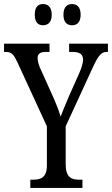

<svg xmlns="http://www.w3.org/2000/svg" viewBox="-23 -930 554 950"><path d="M334 -805C356 -805 376 -818 376 -857C376 -897 356 -910 334 -910C310 -910 291 -897 291 -857C291 -818 310 -805 334 -805ZM190 -805C212 -805 233 -818 233 -857C233 -897 212 -910 190 -910C167 -910 149 -897 149 -857C149 -818 167 -805 190 -805ZM127 0H385V-41H367C332 -41 302 -52 302 -116V-305L436 -596C463 -655 479 -673 503 -673H511V-714H319V-673H336C367 -673 388 -664 388 -635C388 -619 381 -595 370 -570L320 -458C302 -416 287 -380 277 -353C268 -384 254 -419 236 -459L177 -590C170 -604 163 -628 163 -643C163 -659 172 -673 201 -673H222V-714H-3V-673H7C35 -673 46 -659 64 -620L209 -305V-111C209 -52 179 -41 142 -41H127Z"/></svg>

Font: Noto Serif Myanmar ExtCond
Style: Regular
Weight: 400
Width: 2
Designer: Ben Mitchell and the Monotype Design Team
Foundry: Monotype Imaging Inc.
Version: Version 2.106